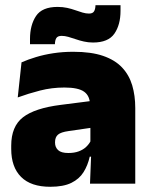

<svg xmlns="http://www.w3.org/2000/svg" viewBox="-20 -704 578 736"><path d="M325 0 330 -126 326.5 -130.5V-283.5L325 -301.5Q325 -336 302.8 -352.2Q280.5 -368.5 227 -368.5Q178.5 -368.5 133.8 -357Q89 -345.5 48 -330.5L62.5 -465Q87.5 -476 118 -485.2Q148.5 -494.5 184.5 -500Q220.5 -505.5 261 -505.5Q329.5 -505.5 375.2 -489.8Q421 -474 448 -445.2Q475 -416.5 486.8 -377Q498.5 -337.5 498.5 -290V0ZM172.5 12Q98.5 12 60.8 -25.8Q23 -63.5 23 -133V-145.5Q23 -219.5 68.2 -254.5Q113.5 -289.5 213 -302L338.5 -318L349 -217L242.5 -201.5Q213.5 -197.5 202.2 -187.8Q191 -178 191 -159V-157Q191 -139.5 202.8 -128.5Q214.5 -117.5 242 -117.5Q265 -117.5 281.8 -123.8Q298.5 -130 309.8 -140.5Q321 -151 327.5 -163.5L352.5 -103.5H324Q316.5 -70 300.2 -44Q284 -18 253.5 -3Q223 12 172.5 12ZM336.5 -541Q318.5 -541 301.8 -544.8Q285 -548.5 270 -553.8Q255 -559 241.5 -562.8Q228 -566.5 216.5 -566.5Q202 -566.5 196.5 -558.8Q191 -551 190.5 -535V-534.5H95V-554.5Q95 -608 118.2 -642.8Q141.5 -677.5 200.5 -677.5Q220.5 -677.5 237.5 -673.8Q254.5 -670 269 -664.8Q283.5 -659.5 296.5 -655.8Q309.5 -652 321 -652Q335 -652 340.2 -660Q345.5 -668 346 -683.5V-684H442V-662.5Q442 -609 418.5 -575Q395 -541 336.5 -541Z"/></svg>

Font: Anek Bangla ExtraBold
Style: Regular
Weight: 800
Designer: Sulekha Rajkumar (Bangla), Yesha Goshar (Latin)
Foundry: Ek Type
Version: Version 1.003